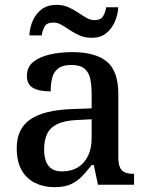

<svg xmlns="http://www.w3.org/2000/svg" viewBox="-20 -762 613 792"><path d="M204 10Q160 10 124.5 -7.5Q89 -25 69 -60.5Q49 -96 49 -151Q49 -231 105 -269.5Q161 -308 276 -312L358 -315V-373Q358 -409 352.5 -436Q347 -463 329 -478.5Q311 -494 274 -494Q239 -494 220.5 -480Q202 -466 195.5 -441.5Q189 -417 189 -385Q141 -385 116 -399.5Q91 -414 91 -449Q91 -485 116.5 -506Q142 -527 184.5 -537Q227 -547 278 -547Q373 -547 420.5 -508Q468 -469 468 -375V-117Q468 -89 474 -73.5Q480 -58 494 -51.5Q508 -45 530 -45H533V0H384L367 -81H358Q337 -54 317 -33.5Q297 -13 271 -1.5Q245 10 204 10ZM236 -55Q274 -55 301 -71.5Q328 -88 343 -119Q358 -150 358 -191V-270L299 -267Q247 -265 217 -250.5Q187 -236 174.5 -210Q162 -184 162 -146Q162 -116 170 -95.5Q178 -75 194.5 -65Q211 -55 236 -55ZM358 -606Q331 -606 309 -615.5Q287 -625 268.5 -637.5Q250 -650 233.5 -659.5Q217 -669 201 -669Q173 -669 164 -652.5Q155 -636 152 -616H101Q103 -650 116 -678.5Q129 -707 153 -724.5Q177 -742 213 -742Q240 -742 261.5 -732.5Q283 -723 301.5 -710.5Q320 -698 336.5 -688.5Q353 -679 369 -679Q396 -679 405.5 -695.5Q415 -712 418 -732H468Q466 -700 453 -671Q440 -642 417 -624Q394 -606 358 -606Z"/></svg>

Font: Noto Serif Gujarati Medium
Style: Regular
Weight: 500
Version: Version 2.102